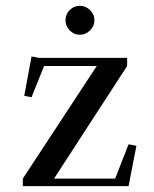

<svg xmlns="http://www.w3.org/2000/svg" viewBox="-20 -637 526 657"><path d="M58.1 0V-25.9L311 -411.1H130.9L87.9 -304.2L63 -309.1L87.9 -443.8L113.8 -439H415V-411.1L165 -25.9H374L419.9 -143.1L446.8 -138.2L419.9 0ZM218.5 -533Q204.1 -547.9 204.1 -567.9Q204.1 -587.9 218.5 -602.5Q232.9 -617.2 252.9 -617.2Q272.9 -617.2 288.1 -602.5Q303.2 -587.9 303.2 -567.9Q303.2 -547.9 288.1 -533Q272.9 -518.1 252.9 -518.1Q232.9 -518.1 218.5 -533Z"/></svg>

Font: Dehuti
Style: Bold
Weight: 700
Version: Version 1.2